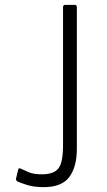

<svg xmlns="http://www.w3.org/2000/svg" viewBox="-20 -762 443 792"><path d="M297 -148Q297 -74 266 -32Q235 10 160 10Q119 10 88.5 0Q58 -10 51 -14Q49 -16 47 -18.5Q45 -21 46 -25L55 -62Q56 -70 64 -67Q80 -60 99 -51.5Q118 -43 153 -43Q202 -43 221 -67.5Q240 -92 240 -161V-732Q240 -742 249 -742H289Q297 -742 297 -731V-148Z"/></svg>

Font: Libre Franklin ExtraLight
Style: Regular
Weight: 250
Designer: Pablo Impallari, Rodrigo Fuenzalida, Nhung Nguyen
Foundry: Impallari Type
Version: Version 3.000